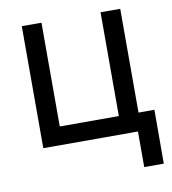

<svg xmlns="http://www.w3.org/2000/svg" viewBox="-79 -605 745 830"><g transform="rotate(-10 293.5 -190.0)"><path d="M71.8 0V-535.6H158.2V-80.1H417.5V-535.6H503.9V0ZM487.3 156.2V0H450.7V-80.1H573.7L573.2 156.2Z"/></g></svg>

Font: Inter 20pt
Style: Regular
Weight: 400
Version: Version 4.001;git-66647c0bb